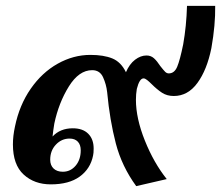

<svg xmlns="http://www.w3.org/2000/svg" viewBox="-20 -618 753 654"><path d="M345 -304Q342 -331 331 -355Q320 -379 294 -379Q249 -379 214.5 -323.5Q180 -268 165 -197Q161 -173 159 -153Q185 -181 228 -181Q262 -181 280.5 -162.5Q299 -144 299 -112Q299 -96 297 -88Q288 -43 251.5 -16.5Q215 10 153 10Q97 10 60.5 -23.5Q24 -57 24 -126Q24 -155 31 -187Q46 -260 84.5 -315.5Q123 -371 176.5 -401Q230 -431 288 -431Q333 -431 362.5 -419Q392 -407 409 -372Q421 -400 440 -414.5Q459 -429 479 -429Q494 -429 504.5 -419.5Q515 -410 526 -393Q537 -379 542.5 -373.5Q548 -368 555 -368Q574 -368 583.5 -390.5Q593 -413 604 -467Q615 -529 617 -598H713Q714 -533 700 -454Q685 -380 652.5 -335.5Q620 -291 572 -291Q549 -291 532 -302Q515 -313 496 -332Q488 -340 481 -345.5Q474 -351 469 -351Q455 -351 446 -315Q443 -297 443 -278Q443 -215 473.5 -139Q504 -63 548 -8L444 16Q395 -51 374.5 -129.5Q354 -208 345 -304ZM255 -106Q255 -125 245 -135.5Q235 -146 217 -146Q190 -146 170.5 -125.5Q151 -105 151 -74Q151 -55 162.5 -44Q174 -33 194 -33Q220 -33 237.5 -53.5Q255 -74 255 -106Z"/></svg>

Font: Taviraj SemiBold
Style: Italic
Weight: 600
Italic angle: -12°
Designer: Katatrad Team
Foundry: CadsonDemak
Version: Version 1.001